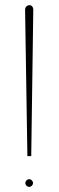

<svg xmlns="http://www.w3.org/2000/svg" viewBox="-20 -730 230 750"><path d="M94 0C102 0 109 -7 109 -15C109 -23 102 -30 94 -30C86 -30 79 -23 79 -15C79 -7 86 0 94 0ZM102 -120 110 -692C110 -704 102 -710 95 -710C89 -710 78 -705 78 -692L87 -120Z"/></svg>

Font: Advent Pro
Style: Thin
Weight: 100
Designer: Andreas Kalpakidis
Foundry: Andreas Kalpakidis
Version: Version 2.002 2007